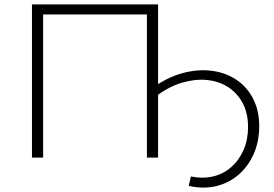

<svg xmlns="http://www.w3.org/2000/svg" viewBox="-20 -720 1251 877"><path d="M842 129 852 86Q906 97 953 86Q1000 75 1036 43.5Q1072 12 1092.5 -35Q1113 -82 1113 -140Q1113 -203 1088.5 -249Q1064 -295 1022 -322Q980 -349 926 -354.5Q872 -360 812 -342.5Q752 -325 694 -281L693 -330Q760 -374 827.5 -389.5Q895 -405 955.5 -395.5Q1016 -386 1063 -353.5Q1110 -321 1137 -267.5Q1164 -214 1164 -143Q1164 -73 1138.5 -16Q1113 41 1068.5 79Q1024 117 966 130.5Q908 144 842 129ZM126 0V-700H702V0H651V-670L666 -654H162L177 -670V0Z"/></svg>

Font: MOST Montserrat Light
Style: Regular
Weight: 300
Designer: Julieta Ulanovsky
Foundry: Julieta Ulanovsky
Version: Version 8.000;March 11, 2024;FontCreator 15.0.0.2926 64-bit